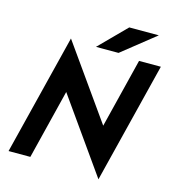

<svg xmlns="http://www.w3.org/2000/svg" viewBox="-117 -876 895 993"><g transform="rotate(15 331.0 -379.0)"><path d="M501.4 20.8 223.6 -372.2 131.2 0H14.6L175.7 -645.8L453.5 -253.5L545.8 -625H662.5ZM311.8 -637.5 452.1 -779.2H610.4L432.6 -637.5Z"/></g></svg>

Font: Afacad
Style: Bold Italic
Weight: 700
Italic angle: -14°
Designer: Kristian Moeller
Foundry: Dicotype
Version: Version 1.000; ttfautohint (v1.8.4.7-5d5b)